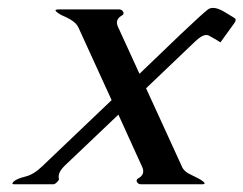

<svg xmlns="http://www.w3.org/2000/svg" viewBox="-20 -478 631 498"><path d="M90.3 -47.4 269.5 -218.3 183.6 -406.2Q178.7 -418 162.1 -427.7Q153.8 -432.6 146 -435.8Q138.2 -439 133.3 -442.4Q123.5 -448.7 124 -451.2Q124.5 -453.6 131.8 -453.6H289.1Q296.4 -453.6 299.8 -446.8Q300.8 -444.8 300.3 -442.4Q299.8 -439.5 294.9 -437Q286.6 -432.6 283.7 -423.8Q282.2 -416.5 286.1 -408.2L341.8 -286.6L448.2 -388.7Q505.4 -442.9 519.5 -453.6Q524.9 -457.5 532.7 -457.5Q544.4 -457.5 561 -447.8L588.4 -431.2Q591.3 -429.2 591.3 -426.3Q591.3 -423.3 588.4 -418.9L551.8 -368.2Q536.1 -377.9 522.5 -385.3Q519 -387.2 515.1 -387.2Q503.4 -387.2 485.8 -370.1L358.9 -249L451.2 -47.4Q456.5 -33.2 475.1 -24.9Q481.4 -21.5 488.3 -18.3Q495.1 -15.1 501.5 -11.2Q511.2 -4.9 510.7 -2.4Q510.3 0 502.9 0H345.7Q338.4 0 335 -6.3Q334 -8.8 334.5 -10.7Q335 -13.7 340.3 -16.6Q348.1 -20.5 351.1 -29.3V-30.3Q352.5 -37.1 348.6 -45.4L287.1 -180.7L147 -47.4Q134.8 -34.7 133.3 -26.9L132.8 -25.4Q131.3 -19 132.8 -15.6Q132.8 -14.2 132.8 -12.7Q132.3 -9.8 128.9 -6.8Q123 0 118.2 0H16.6Q12.2 0 12.2 -2Q12.2 -3.9 15.1 -6.8Q23.4 -14.6 45.7 -20Q67.9 -25.4 90.3 -47.4Z"/></svg>

Font: Caudex
Style: Italic
Weight: 400
Italic angle: -13°
Version: Version 1.04